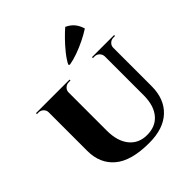

<svg xmlns="http://www.w3.org/2000/svg" viewBox="-228 -997 1161 1161"><g transform="rotate(-45 353.0 -416.0)"><path d="M251 -600V-223Q251 -133 292 -82Q333 -31 405 -31Q478 -31 518.5 -79Q559 -127 560 -212V-600H633V-221Q633 -112 567.5 -50Q502 12 380 12Q227 12 154 -49.5Q81 -111 81 -219V-600ZM83 -600V-549H81Q81 -567 68 -579.5Q55 -592 37 -592Q37 -592 30 -592Q23 -592 23 -592V-600ZM310 -600V-592Q310 -592 302.5 -592Q295 -592 295 -592Q277 -592 264 -579.5Q251 -567 251 -549H249V-600ZM562 -600V-549H560Q559 -567 546.5 -579.5Q534 -592 516 -592Q516 -592 509 -592Q502 -592 502 -592V-600ZM691 -600V-592Q691 -592 684 -592Q677 -592 677 -592Q659 -592 646 -579.5Q633 -567 633 -549H631V-600ZM368 -669Q384 -700 410.5 -733Q437 -766 466 -795.5Q495 -825 517 -844Q549 -829 567 -806.5Q585 -784 594 -753Q563 -733 525.5 -714.5Q488 -696 449 -682Q410 -668 375 -662Z"/></g></svg>

Font: Cinzel ExtraBold
Style: Regular
Weight: 800
Designer: Natanael Gama
Version: Version 2.000